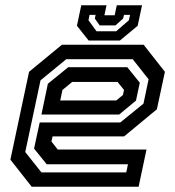

<svg xmlns="http://www.w3.org/2000/svg" viewBox="-20 -710 666 730"><path d="M526 -540 607 -437 576.5 -294.5 452 -191.5H180L175.5 -172L199.5 -141.5H537L507 0H100.5L19.5 -103L90.5 -437L215.5 -540ZM464 -454.5 511.5 -395.5 497 -327.5 433 -274.5H137.5L162 -391.5L239.5 -454.5ZM484.5 -485H232L134 -404.5L76 -132L137.5 -54.5H460L466.5 -85.5H157.5L109.5 -145L131 -244.5H437.5L525.5 -316L545 -408.5ZM427 -398.5H254.5L217.5 -368L209 -328H422L447.5 -349L451.5 -368ZM317 -556 272.5 -612 289 -690H385L377 -652H416L424 -690H520L503.5 -612L436 -556ZM347 -591H421.5L470 -633L474.5 -653.5H451.5L448 -639.5L419 -613.5H359L340.5 -639.5L343.5 -653.5H320.5L316.5 -633Z"/></svg>

Font: Tourney Thin SemiBold
Style: Italic
Weight: 600
Italic angle: -12°
Version: Version 1.015